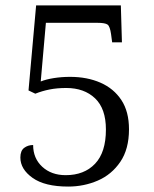

<svg xmlns="http://www.w3.org/2000/svg" viewBox="-20 -677 568 707"><path d="M231 10Q145 10 100 -22Q55 -54 55 -97Q55 -122 69 -132.5Q83 -143 102 -143Q102 -94 135.5 -63Q169 -32 222 -32Q290 -32 330 -74Q370 -116 370 -200Q370 -277 330 -315Q290 -353 224 -353Q190 -353 162.5 -347.5Q135 -342 110 -332L85 -344L113 -657H425L429 -521H393L389 -551Q385 -580 376 -586.5Q367 -593 338 -593H149L130 -377Q150 -385 178.5 -389.5Q207 -394 238 -394Q301 -394 350 -372.5Q399 -351 427 -308.5Q455 -266 455 -201Q455 -128 423 -81Q391 -34 340 -12Q289 10 231 10Z"/></svg>

Font: Noto Serif Oriya
Style: Regular
Weight: 400
Designer: David Williams
Foundry: Google LLC, David Williams
Version: Version 1.051; ttfautohint (v1.8.4.7-5d5b)